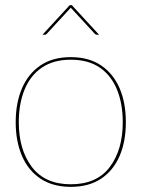

<svg xmlns="http://www.w3.org/2000/svg" viewBox="-20 -720 550 746"><path d="M255 -498Q325 -498 372.5 -466Q420 -434 444.5 -377.5Q469 -321 469 -245Q469 -170 444.5 -113.5Q420 -57 372.5 -25.5Q325 6 255 6Q186 6 138 -25.5Q90 -57 65.5 -114Q41 -171 41 -245Q41 -320 65.5 -377Q90 -434 137.5 -466Q185 -498 255 -498ZM255 -4Q356 -4 406.5 -71Q457 -138 457 -245Q457 -317 434.5 -372Q412 -427 367.5 -457.5Q323 -488 255 -488Q188 -488 143 -457.5Q98 -427 75.5 -372Q53 -317 53 -245Q53 -138 104 -71Q155 -4 255 -4ZM145 -585 251 -700H259L365 -585H356Q352 -585 348 -589L255 -690L162 -589Q161 -588 159 -586.5Q157 -585 154 -585Z"/></svg>

Font: Aleo Thin
Style: Regular
Weight: 250
Designer: Alessio Laiso
Foundry: Alessio Laiso
Version: Version 2.001;gftools[0.9.29]